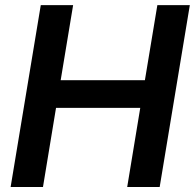

<svg xmlns="http://www.w3.org/2000/svg" viewBox="-20 -748 779 768"><path d="M22.5 0 143.1 -727.5H272.5L222.7 -427.2H559.6L609.4 -727.5H739.3L618.7 0H488.8L541 -316.4H204.1L151.9 0Z"/></svg>

Font: Inter 24pt SemiBold
Style: Italic
Weight: 600
Italic angle: -9.3988°
Designer: Rasmus Andersson
Foundry: rsms
Version: Version 4.001;git-66647c0bb